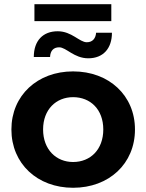

<svg xmlns="http://www.w3.org/2000/svg" viewBox="-20 -882 693 909"><path d="M326 7C496 7 619 -107 619 -269C619 -430 496 -544 326 -544C157 -544 34 -430 34 -269C34 -107 157 7 326 7ZM326 -115C246 -115 184 -174 184 -269C184 -364 246 -422 326 -422C408 -422 469 -364 469 -269C469 -174 408 -115 326 -115ZM398 -606C468 -606 510 -652 510 -727H435C433 -701 419 -682 391 -682C356 -682 320 -734 253 -734C184 -734 140 -690 140 -612H217C218 -641 233 -658 260 -658C294 -658 330 -606 398 -606ZM507 -782V-862H143V-782Z"/></svg>

Font: Montserrat-Alt1
Style: Bold
Weight: 700
Designer: Differentunic
Foundry: Differentunic
Version: Version 7.222